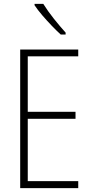

<svg xmlns="http://www.w3.org/2000/svg" viewBox="-20 -969 475 989"><path d="M383 0H84V-714H383V-679H123V-393H369V-357H123V-36H383ZM203 -949Q226 -912 257.5 -872.5Q289 -833 318 -801V-791H293Q272 -810 246.5 -836.5Q221 -863 197.5 -890.5Q174 -918 158 -942V-949Z"/></svg>

Font: Noto Sans Lao Looped Condensed ExtraLight
Style: Regular
Weight: 200
Width: 3
Designer: Mark Frömberg, Ben Mitchell
Foundry: The Fontpad Ltd
Version: Version 1.002; ttfautohint (v1.8.4.7-5d5b)